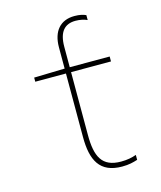

<svg xmlns="http://www.w3.org/2000/svg" viewBox="-115 -849 793 943"><g transform="rotate(-15 281.5 -377.5)"><path d="M389 10C424 10 446 4 468 -3V-28C446 -20 421 -15 390 -15C293 -15 266 -74 266 -183V-503H469V-528H266V-632C266 -707 296 -741 352 -741C375 -741 396 -736 411 -729V-754C398 -760 380 -765 353 -765C281 -765 240 -718 240 -636V-528L84 -524V-503H240V-180C240 -62 275 10 389 10Z"/></g></svg>

Font: Noto Sans Mono SemiCondensed Thin
Style: Regular
Weight: 100
Width: 4
Designer: Monotype Design Team
Foundry: Monotype Imaging Inc.
Version: Version 2.014